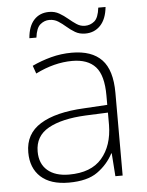

<svg xmlns="http://www.w3.org/2000/svg" viewBox="-52 -763 626 816"><g transform="rotate(-5 260.5 -355.0)"><path d="M269 -539Q354 -539 396.5 -494.5Q439 -450 439 -353V0H408L401 -98H399Q375 -52 331.5 -21Q288 10 209 10Q131 10 89.5 -28Q48 -66 48 -133Q48 -212 113.5 -252.5Q179 -293 300 -299L400 -305V-345Q400 -431 367 -467.5Q334 -504 268 -504Q191 -504 111 -464L99 -498Q137 -516 180 -527.5Q223 -539 269 -539ZM304 -268Q202 -263 145 -231Q88 -199 88 -133Q88 -81 121 -52.5Q154 -24 213 -24Q307 -24 353 -77.5Q399 -131 400 -219V-272ZM95 -616Q99 -667 123.5 -693.5Q148 -720 188 -720Q212 -720 231 -709Q250 -698 266.5 -684Q283 -670 299.5 -659Q316 -648 335 -648Q358 -648 375.5 -662.5Q393 -677 398 -720H429Q424 -669 398.5 -642Q373 -615 334 -615Q309 -615 290.5 -626Q272 -637 256 -651Q240 -665 223.5 -675.5Q207 -686 186 -686Q165 -686 147.5 -671.5Q130 -657 125 -616Z"/></g></svg>

Font: Noto Sans Kannada ExtraLight
Style: Regular
Weight: 200
Designer: Jelle Bosma - Monotype Design Team
Foundry: Monotype Imaging Inc.
Version: Version 2.005; ttfautohint (v1.8.4.7-5d5b)